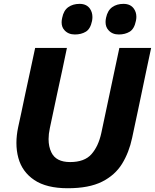

<svg xmlns="http://www.w3.org/2000/svg" viewBox="-20 -961 802 994"><path d="M331 13.5Q220.5 13.5 157.5 -29Q94.5 -71.5 75 -143.5Q65 -180 65 -221Q65 -260 74 -302.5Q80 -329.5 90 -376Q99.5 -422.5 110.5 -473.5Q125.5 -543 137.5 -598.5Q149.5 -654 162 -713H326.5Q314 -654 302.5 -598.5Q290.5 -543 275.5 -474L238 -297.5Q231.5 -267 231.5 -241Q231.5 -201.5 246 -172Q270 -122 343 -122Q417.5 -122 453.5 -162.8Q489.5 -203.5 504.5 -272.5L547 -473Q561.5 -542 573.5 -598.2Q585.5 -654.5 598 -713H762.5Q750 -654.5 738.2 -598.8Q726.5 -543 712 -473.5Q702.5 -430 693.5 -385.5Q684 -341 676.2 -304.5Q668.5 -268 664 -247Q648 -171.5 611.8 -112.8Q575.5 -54 508 -20.2Q440.5 13.5 331 13.5ZM595 -782.5Q560.5 -782.5 541 -805.5Q526.5 -821.5 526.5 -847Q526.5 -857.5 529 -869Q537 -907 561 -924Q585 -941 619 -941Q656 -941 673.5 -915.5Q686 -897.5 686 -873.5Q686 -863.5 683.5 -852.5Q675 -811 651.2 -796.8Q627.5 -782.5 595 -782.5ZM367.5 -782.5Q333 -782.5 313 -805.5Q299 -821 299 -845.5Q299 -856.5 302 -869Q309.5 -907 333.5 -924Q357.5 -941 392 -941Q428.5 -941 446 -915.5Q458.5 -897 458.5 -872.5Q458.5 -863 456.5 -852.5Q448 -811 424.2 -796.8Q400.5 -782.5 367.5 -782.5Z"/></svg>

Font: Heraclito
Style: Bold Italic
Weight: 700
Italic angle: -12°
Designer: Kostas Bartsokas (font) & Cristiano Sobral (main changes)
Foundry: Kostas Bartsokas (font) & Cristiano Sobral (main changes)
Version: Version 1.00;July 8, 2020;FontCreator 13.0.0.2655 64-bit